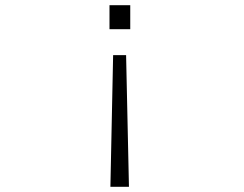

<svg xmlns="http://www.w3.org/2000/svg" viewBox="-20 -520 940 740"><path d="M482 -407.5H402V-500H482ZM466 -307.5 477 200H405.5L416 -307.5Z"/></svg>

Font: Trispace Expanded ExtraLight
Style: Regular
Weight: 200
Width: 7
Designer: Tyler Finck
Foundry: Etcetera Type Company
Version: Version 1.210; ttfautohint (v1.8.3)